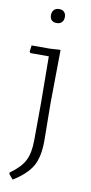

<svg xmlns="http://www.w3.org/2000/svg" viewBox="-94 -686 434 917"><g transform="rotate(10 122.5 -227.5)"><path d="M155 -16Q155 62 129.5 107Q104 152 38 193L18 169V162Q68 127 87.5 89.5Q107 52 107 -12L108 -195L106 -417H17L12 -423L16 -454H105L154 -457L156 -455L153 -198ZM149 -615Q149 -599 140 -589.5Q131 -580 115 -580Q99 -580 90.5 -588.5Q82 -597 82 -613Q82 -629 91 -638.5Q100 -648 116 -648Q132 -648 140.5 -639Q149 -630 149 -615Z"/></g></svg>

Font: t
Style: Regular
Weight: 300
Designer: Juan Pablo del Peral
Foundry: Huerta Tipografica
Version: Version 2.004; ttfautohint (v1.8.1)